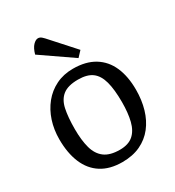

<svg xmlns="http://www.w3.org/2000/svg" viewBox="-176 -820 848 932"><g transform="rotate(-30 248.5 -354.0)"><path d="M236 9Q166 9 119 -21Q72 -51 48.5 -107Q25 -163 25 -240Q25 -294 40.5 -341.5Q56 -389 85.5 -425.5Q115 -462 157.5 -483Q200 -504 253 -504Q325 -504 373 -474.5Q421 -445 444.5 -391Q468 -337 468 -263Q468 -205 453.5 -155.5Q439 -106 410 -69Q381 -32 337.5 -11.5Q294 9 236 9ZM255 -49Q303 -49 330 -72.5Q357 -96 368 -140Q379 -184 379 -245Q379 -315 367 -359.5Q355 -404 327 -425Q299 -446 248 -446Q192 -446 163 -423.5Q134 -401 124.5 -356.5Q115 -312 115 -245Q115 -183 127 -139Q139 -95 169.5 -72Q200 -49 255 -49ZM303 -535 129 -655Q138 -687 152.5 -702Q167 -717 180 -717Q191 -717 200.5 -708.5Q210 -700 222 -686L331 -565Z"/></g></svg>

Font: Faustina Light
Style: Regular
Weight: 400
Version: Version 1.200